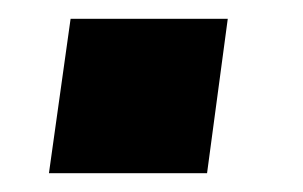

<svg xmlns="http://www.w3.org/2000/svg" viewBox="-20 -184 322 204"><path d="M200 0H32L55 -164H222Z"/></svg>

Font: Chivo ExtraBold Italic
Style: Regular
Weight: 800
Italic angle: -8.05°
Designer: Hector Gatti
Foundry: Omnibus-Type
Version: Version 1.007